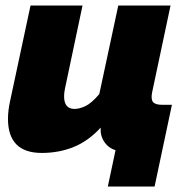

<svg xmlns="http://www.w3.org/2000/svg" viewBox="-20 -546 691 698"><path d="M372 132 400 0Q374 -8 359 -30.5Q344 -53 346 -82Q301 -33 247.5 -11.5Q194 10 132 10Q9 10 9 -114Q9 -129 11 -145.5Q13 -162 17 -180L91 -526H280L216 -223Q213 -208 213 -196Q213 -150 251 -150Q268 -150 290 -160Q312 -170 341 -204L410 -526H600L533 -210Q528 -185 536.5 -175Q545 -165 569 -165H605L542 132Z"/></svg>

Font: Raleway Black
Style: Italic
Weight: 900
Italic angle: -12°
Designer: Matt McInerney, Pablo Impallari, Rodrigo Fuenzalida
Foundry: Matt McInerney, Pablo Impallari, Rodrigo Fuenzalida
Version: Version 4.101;RELEASE